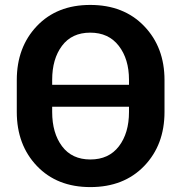

<svg xmlns="http://www.w3.org/2000/svg" viewBox="-20 -741 728 771"><path d="M640.6 -291.5Q640.6 -159.2 559.1 -74.5Q477.5 10.3 342.8 10.3Q209 10.3 128.2 -74.5Q47.4 -159.2 47.4 -291.5V-419.4Q47.4 -551.3 127.9 -636.2Q208.5 -721.2 342.3 -721.2Q477.1 -721.2 558.8 -636.2Q640.6 -551.3 640.6 -419.4ZM498 -312.5H189.5V-291.5Q189.5 -206.5 229.2 -153.6Q269 -100.6 342.8 -100.6Q417 -100.6 457.5 -153.6Q498 -206.5 498 -291.5ZM189.5 -400.4H498V-420.4Q498 -503.9 457 -556.9Q416 -609.9 342.3 -609.9Q268.6 -609.9 229 -557.1Q189.5 -504.4 189.5 -420.4Z"/></svg>

Font: Roboto Web
Style: Bold
Weight: 700
Designer: Google
Version: Version 1.200310; 2013